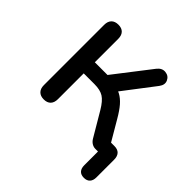

<svg xmlns="http://www.w3.org/2000/svg" viewBox="-166 -633 908 908"><g transform="rotate(45 288.0 -179.0)"><path d="M480.3 92V-11.6L489.4 0H462.5Q450.6 0 439.5 -6.6Q428.5 -13.1 420.7 -26L349.7 -146.2Q326.6 -185.2 304.3 -199.4Q282 -213.6 243.1 -213.6H171.3V-41.1Q171.3 -17.9 159.3 -5.3Q147.2 7.3 124.7 7.3Q102.1 7.3 89.7 -5.3Q77.3 -17.9 77.3 -41.1V-444.3Q77.3 -467.5 89.7 -480.1Q102.1 -492.6 124.7 -492.6Q147.2 -492.6 159.3 -480.1Q171.3 -467.5 171.3 -444.3V-287.8H256.2L398 -471.1Q415.7 -494 439.6 -491.4Q463.4 -488.8 473.2 -467.9Q483 -447.1 465.8 -424.2L331.5 -248.5L307.5 -278Q335.6 -275 356.4 -263.8Q377.1 -252.5 395.8 -231.1Q414.5 -209.8 436.2 -172.3L515.8 -36.7L483.2 -73.3H516.6Q539.2 -73.3 550.4 -61.2Q561.6 -49.1 561.6 -26.4V92Q561.6 112.6 551.1 123.9Q540.6 135.3 520.9 135.3Q500.7 135.3 490.5 123.9Q480.3 112.6 480.3 92Z"/></g></svg>

Font: SN Pro Thin
Style: Regular
Weight: 200
Designer: Tobias Whetton
Foundry: Supernotes
Version: Version 1.003;Glyphs 3.3 (3324)